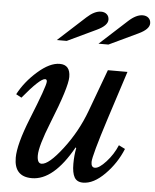

<svg xmlns="http://www.w3.org/2000/svg" viewBox="-56 -850 735 908"><g transform="rotate(5 311.5 -396.5)"><path d="M169 -62Q203 -62 267.5 -146Q332 -230 369 -330L443 -530H536L462 -301Q404 -120 404 -91Q404 -65 422 -65Q442 -65 474.5 -100.5Q507 -136 526 -181L556 -166Q528 -97 475 -43.5Q422 10 372 10Q343 10 331 -11Q319 -32 319 -75Q319 -115 326 -150L323 -153Q232 10 129 10Q45 10 45 -80Q45 -143 95 -268Q160 -429 160 -451Q160 -462 151 -462Q127 -462 47 -365L21 -379Q53 -440 110 -490Q167 -540 214 -540Q264 -540 264 -482Q264 -433 194 -259Q148 -144 148 -100Q148 -62 169 -62ZM237 -651H190L320 -770Q356 -803 387 -803Q404 -803 414.5 -793.5Q425 -784 425 -768Q425 -740 374 -716ZM435 -651H388L518 -770Q554 -803 585 -803Q602 -803 612.5 -793.5Q623 -784 623 -768Q623 -740 572 -716Z"/></g></svg>

Font: Libre Baskerville
Style: Italic
Weight: 400
Italic angle: -15°
Designer: Pablo Impallari, Rodrigo Fuenzalida
Foundry: Pablo Impallari, Rodrigo Fuenzalida
Version: Version 1.051;Glyphs 3.2.3 (3260)